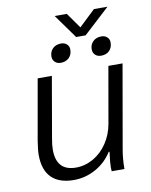

<svg xmlns="http://www.w3.org/2000/svg" viewBox="-88 -845 725 920"><g transform="rotate(-10 275.0 -385.0)"><path d="M51 -138Q51 -161 58 -205L110 -500H179L128 -206Q122 -175 122 -150Q122 -47 217 -47Q262 -47 302 -70Q342 -93 369.5 -134Q397 -175 406 -226L454 -500H523L453 -100Q444 -52 444 0H382L381 -20Q381 -40 388 -94H384Q353 -45 303 -17.5Q253 10 197 10Q126 10 88.5 -27Q51 -64 51 -138ZM242 -780H301L354 -705L433 -780H499L372 -663H326ZM193 -591Q193 -615 208.5 -630Q224 -645 249 -645Q266 -645 277 -635Q288 -625 288 -609Q288 -584 272.5 -569Q257 -554 232 -554Q215 -554 204 -564.5Q193 -575 193 -591ZM389 -592Q389 -615 404.5 -630Q420 -645 445 -645Q462 -645 473 -635Q484 -625 484 -609Q484 -584 469 -569Q454 -554 429 -554Q411 -554 400 -564.5Q389 -575 389 -592Z"/></g></svg>

Font: Sarabun Light
Style: Italic
Weight: 300
Italic angle: -10°
Designer: Suppakit Chalermlarp | Katatrad Co.,Ltd.
Foundry: Cadson Demak Co.,Ltd.
Version: Version 1.000; ttfautohint (v1.6)